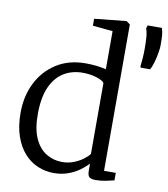

<svg xmlns="http://www.w3.org/2000/svg" viewBox="-90 -895 860 982"><g transform="rotate(10 340.0 -404.0)"><path d="M254 11Q211.5 11 172 -5.5Q132.5 -22 101.8 -56Q71 -90 53 -141.8Q35 -193.5 35 -264Q35 -349.5 69.5 -418.8Q104 -488 168 -529Q232 -570 320 -570Q349.5 -570 376.5 -566.8Q403.5 -563.5 426 -558V-756L322 -766V-802L486 -819H488L507 -805V-45H568V-6Q548.5 -1.5 524.5 3.8Q500.5 9 472 9Q452 9 441 2Q430 -5 430 -34V-69Q412.5 -49.5 386.8 -31Q361 -12.5 327.8 -0.8Q294.5 11 254 11ZM287 -52Q318.5 -52 346 -62.5Q373.5 -73 394.2 -88.2Q415 -103.5 426 -118V-486Q418 -499.5 384.8 -509.8Q351.5 -520 313 -520Q259.5 -520 217 -495Q174.5 -470 149.2 -416.5Q124 -363 123 -278Q122 -197 144.5 -147.2Q167 -97.5 204.8 -74.8Q242.5 -52 287 -52ZM648.5 -597H600.5L597.5 -603Q600 -623.5 601.8 -646.5Q603.5 -669.5 603.5 -696.5Q603.5 -737.5 601 -762Q598.5 -786.5 592.5 -799L597.5 -816H671.5Q677 -800.5 678.8 -781.8Q680.5 -763 680.5 -726.5Q680.5 -713.5 676.5 -688.8Q672.5 -664 665.2 -638.2Q658 -612.5 648.5 -597Z"/></g></svg>

Font: Merriweather Light
Style: Regular
Weight: 300
Designer: Eben Sorkin
Foundry: Eben Sorkin
Version: Version 2.100